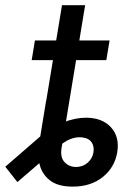

<svg xmlns="http://www.w3.org/2000/svg" viewBox="-77 -691 502 721"><path d="M196.3 9.8Q140.6 9.8 110.8 -13.4Q81.1 -36.6 72 -72.5Q63 -108.4 68.8 -145.5L96.2 -313H183.6L154.3 -135.7Q148.4 -100.1 165.5 -82Q182.6 -64 208.5 -64Q233.4 -64 251.7 -79.6Q270 -95.2 273.9 -119.1Q277.3 -140.1 267.8 -155.5Q258.3 -170.9 235.8 -174.3Q219.7 -177.2 204.1 -173.8Q188.5 -170.4 173.8 -162.4Q159.2 -154.3 145 -142.1L-11.7 -7.3L-57.1 -64.9L74.7 -179.2Q114.3 -212.9 159.7 -231Q205.1 -249 245.6 -249Q306.6 -249 339.6 -213.1Q372.6 -177.2 363.3 -119.6Q354 -62.5 309.1 -26.4Q264.2 9.8 196.3 9.8ZM77.1 -194.3 155.8 -671.4H242.7L164.1 -194.3ZM42 -465.3 54.2 -539.1H334.5L322.3 -465.3Z"/></svg>

Font: Inter 18pt
Style: Italic
Weight: 400
Italic angle: -9.3988°
Designer: Rasmus Andersson
Foundry: rsms
Version: Version 4.001;git-66647c0bb